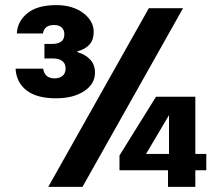

<svg xmlns="http://www.w3.org/2000/svg" viewBox="-20 -732 851 752"><path d="M563 -700H697L303 0H169ZM788 -129V-65H745V0H638V-65H448V-123L591 -353H745V-129ZM642 -129V-281L552 -129ZM46 -601Q48 -648 87 -680Q126 -712 201 -712Q233 -712 259.5 -704Q286 -696 305.5 -681.5Q325 -667 336 -648Q347 -629 347 -607Q347 -575 329.5 -556.5Q312 -538 283 -531V-528Q314 -519 333 -499Q352 -479 352 -447Q352 -403 309.5 -375Q267 -347 199 -347Q124 -347 84 -378Q44 -409 41 -463H149Q155 -425 194 -425Q213 -425 225 -435Q237 -445 237 -464Q237 -483 224 -493Q211 -503 189 -503H154V-560H185Q207 -560 219.5 -569Q232 -578 232 -598Q232 -615 221.5 -624.5Q211 -634 191 -634Q154 -634 148 -601Z"/></svg>

Font: Poppins SemiBold
Style: Regular
Weight: 600
Designer: Ninad Kale (Devanagari), Jonny Pinhorn (Latin)
Foundry: Indian Type Foundry
Version: Version 3.002 2017